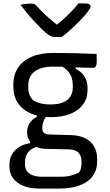

<svg xmlns="http://www.w3.org/2000/svg" viewBox="-20 -851 640 1121"><path d="M339 -635Q330 -635 320 -635Q310 -635 299 -635Q288 -635 277.5 -639.5Q267 -644 247 -660Q235 -670 217 -688Q199 -706 178 -728.5Q157 -751 137 -775.5Q117 -800 100 -823Q115 -827 130 -828.5Q145 -830 162 -830Q175 -830 182.5 -826Q190 -822 201 -809Q218 -789 250 -759.5Q282 -730 333 -690L281 -707H340L290 -689Q345 -732 380 -766.5Q415 -801 438 -831H474Q486 -831 493.5 -829Q501 -827 505 -823Q509 -819 509 -814Q509 -808 504 -799.5Q499 -791 485 -773Q473 -758 454.5 -738.5Q436 -719 415 -699Q394 -679 374.5 -662Q355 -645 339 -635ZM138 -79Q138 -98 144.5 -115Q151 -132 164 -146Q177 -160 195 -169V-189L256 -178Q241 -162 234 -142.5Q227 -123 227 -101Q227 -84 236.5 -75.5Q246 -67 266 -66L398 -62Q447 -60 480 -42.5Q513 -25 530 5.5Q547 36 547 75V93Q547 126 534.5 154.5Q522 183 494.5 204.5Q467 226 424 238Q381 250 321 250H211Q153 250 114 233Q75 216 55 187.5Q35 159 35 122V110Q35 77 50 50.5Q65 24 92.5 7Q120 -10 156 -15V-40L214 1Q183 7 163.5 20.5Q144 34 135 53Q126 72 126 95V111Q126 132 137 147.5Q148 163 170.5 172Q193 181 227 181H330Q367 181 392.5 174.5Q418 168 441 157Q449 146 452.5 132.5Q456 119 456 105V90Q456 61 439 41.5Q422 22 382 21L243 18Q211 17 187.5 4Q164 -9 151 -31Q138 -53 138 -79ZM331 -469 422 -472V-449Q455 -433 473 -405Q491 -377 491 -338V-324Q491 -276 464.5 -240.5Q438 -205 390 -186Q342 -167 277 -167Q210 -167 161 -188Q112 -209 85 -249Q58 -289 58 -343V-359Q58 -415 85.5 -456Q113 -497 165 -519.5Q217 -542 290 -542Q356 -542 417 -540.5Q478 -539 544 -536Q544 -526 544.5 -513.5Q545 -501 545 -489Q545 -474 540 -464.5Q535 -455 523 -455Q493 -455 459 -456.5Q425 -458 383.5 -460Q342 -462 287 -462Q220 -462 182.5 -434Q145 -406 145 -351V-337Q145 -320 151 -301.5Q157 -283 172 -267Q192 -254 217 -247.5Q242 -241 276 -241Q337 -241 371 -266.5Q405 -292 405 -341V-356Q405 -376 399 -396Q393 -416 377 -435Q361 -454 331 -469Z"/></svg>

Font: Rec Mono Semicasual
Style: Regular
Weight: 400
Version: Version 1.085; ttfautohint (v1.8.4.7-5d5b)